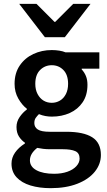

<svg xmlns="http://www.w3.org/2000/svg" viewBox="-20 -764 560 1001"><path d="M244 217Q185 217 139 203Q93 189 66.5 160.5Q40 132 40 89Q40 58 58.5 31.5Q77 5 110 -16V-20Q92 -32 79 -52Q66 -72 66 -102Q66 -130 82.5 -154Q99 -178 120 -193V-197Q95 -216 75.5 -250Q56 -284 56 -327Q56 -383 83 -422.5Q110 -462 154 -482.5Q198 -503 250 -503Q270 -503 289 -500Q308 -497 322 -491H498V-406H406V-402Q420 -387 428 -367.5Q436 -348 436 -322Q436 -268 411 -231Q386 -194 344 -175Q302 -156 250 -156Q234 -156 217 -159Q200 -162 183 -169Q173 -159 166 -149Q159 -139 159 -122Q159 -101 177 -89Q195 -77 239 -77H326Q415 -77 460.5 -48.5Q506 -20 506 44Q506 92 474 131.5Q442 171 383 194Q324 217 244 217ZM250 -228Q273 -228 292.5 -239.5Q312 -251 323.5 -273.5Q335 -296 335 -327Q335 -374 310.5 -399Q286 -424 250 -424Q214 -424 189 -399Q164 -374 164 -327Q164 -296 176 -273.5Q188 -251 207 -239.5Q226 -228 250 -228ZM262 142Q301 142 331 131.5Q361 121 378 102.5Q395 84 395 63Q395 34 372.5 24Q350 14 308 14H241Q221 14 205 12Q189 10 174 7Q155 22 145.5 38Q136 54 136 72Q136 105 170 123.5Q204 142 262 142ZM214 -570 80 -744H170L264 -650H268L362 -744H452L318 -570Z"/></svg>

Font: Source Sans 3 SemiBold
Style: Regular
Weight: 600
Designer: Paul D. Hunt
Foundry: Adobe
Version: Version 3.046;hotconv 1.0.118;makeotfexe 2.5.65603